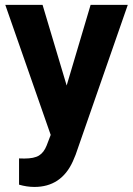

<svg xmlns="http://www.w3.org/2000/svg" viewBox="-20 -548 542 782"><path d="M251.5 -199.7 349.1 -528.3H500.5L288.1 82L276.4 109.9Q229 213.4 120.1 213.4Q89.4 213.4 57.6 204.1V97.2L79.1 97.7Q119.1 97.7 138.9 85.4Q158.7 73.2 169.9 44.9L186.5 1.5L1.5 -528.3H153.3Z"/></svg>

Font: Vazir FD
Style: Bold-FD
Weight: 700
Designer: Saber Rastikerdar
Foundry: Saber Rastikerdar
Version: Version 30.1.0